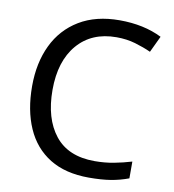

<svg xmlns="http://www.w3.org/2000/svg" viewBox="-82 -796 796 879"><g transform="rotate(10 316.0 -357.0)"><path d="M403 -645Q288 -645 222 -568Q156 -491 156 -357Q156 -224 217.5 -146.5Q279 -69 402 -69Q449 -69 491 -77Q533 -85 573 -97V-19Q533 -4 490.5 3Q448 10 389 10Q280 10 207 -35Q134 -80 97.5 -163Q61 -246 61 -358Q61 -466 100.5 -548.5Q140 -631 217 -677.5Q294 -724 404 -724Q517 -724 601 -682L565 -606Q532 -621 491.5 -633Q451 -645 403 -645Z"/></g></svg>

Font: Go Noto Kurrent-Regular
Style: Regular
Weight: 400
Designer: Monotype Design Team
Foundry: Monotype Imaging Inc.
Version: Version 2.012; ttfautohint (v1.8.4.7-5d5b)